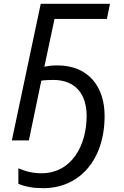

<svg xmlns="http://www.w3.org/2000/svg" viewBox="-20 -734 650 1004"><path d="M206 250C396 250 527 102 527 -128C527 -279 444 -392 280 -392C257 -392 233 -390 212 -385L265 -635H539L555 -714H193L42 0H131L196 -312C211 -315 236 -316 259 -316C375 -316 433 -241 433 -128C433 25 356 172 196 172C151 172 113 162 76 146V227C111 242 153 250 206 250Z"/></svg>

Font: BC Sans
Style: Italic
Weight: 400
Italic angle: -12°
Designer: Monotype Design Team
Designer: Province of B.C.
Foundry: Monotype Imaging Inc.
Version: Version 2.000;GOOG;noto-source:20170915:90ef993387c0